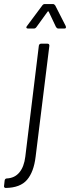

<svg xmlns="http://www.w3.org/2000/svg" viewBox="-86 -720 346 949"><path d="M-66 199 -63 172Q-61 162 -52 162Q-13 160 10 132Q33 104 39 55L106 -494Q108 -504 117 -504H149Q158 -504 158 -494L90 55Q81 130 47.5 169Q14 208 -58 209Q-62 209 -64.5 206Q-67 203 -66 199ZM47 -591 123 -693Q128 -700 135 -700H176Q182 -700 187 -693L239 -591Q240 -589 240 -585Q240 -579 232 -579H202Q196 -579 191 -586L155 -662Q154 -664 152 -664Q150 -664 149 -662L94 -586Q89 -579 82 -579H52Q46 -579 44.5 -582.5Q43 -586 47 -591Z"/></svg>

Font: Barlow Condensed Light
Style: Italic
Weight: 300
Width: 3
Italic angle: -7°
Designer: Jeremy Tribby
Foundry: Tribby Type
Version: Version 1.408